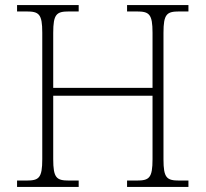

<svg xmlns="http://www.w3.org/2000/svg" viewBox="-20 -734 808 754"><path d="M47 0H289V-25H251C202 -25 189 -35 189 -109V-358H579V-109C579 -35 566 -25 517 -25H479V0H720V-25H684C635 -25 622 -35 622 -108V-605C622 -679 635 -689 684 -689H720V-714H479V-689H517C566 -689 579 -679 579 -605V-389H189V-605C189 -679 202 -689 251 -689H289V-714H47V-689H84C133 -689 146 -679 146 -606V-109C146 -35 133 -25 84 -25H47Z"/></svg>

Font: Noto Serif Ethiopic ExtraLight
Style: Regular
Weight: 200
Designer: Monotype Design Team
Foundry: Monotype Imaging Inc.
Version: Version 2.102